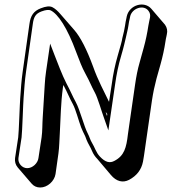

<svg xmlns="http://www.w3.org/2000/svg" viewBox="-20 -712 764 854"><path d="M227 62 240 -30C244 -59 244 -91 246 -119C250 -187 250 -251 260 -324L262 -334C284 -292 287 -280 304 -249C317 -225 330 -174 341 -145C354 -113 357 -114 365 -90C372 -72 382 -59 390 -39C395 -27 403 -15 413 -5L473 66C498 96 527 102 554 88C588 70 609 43 616 7C622 -25 626 -61 631 -93L656 -266C661 -299 668 -332 676 -362L694 -426C703 -458 711 -494 716 -528C717 -537 719 -544 720 -549L722 -559C726 -575 723 -589 714 -602L653 -673C622 -709 556 -691 544 -640L542 -630C540 -622 538 -611 536 -597C534 -583 530 -565 524 -542C523 -532 516 -507 504 -466C492 -425 483 -382 477 -337L465 -259C443 -305 415 -356 394 -416C366 -492 338 -547 310 -579L249 -649C237 -663 225 -674 213 -680C201 -686 184 -684 161 -675C130 -663 116 -643 111 -606L81 -394C75 -353 73 -317 70 -276C68 -256 64 -123 61 -101L47 -9C45 7 49 21 59 33L120 104C130 116 143 122 159 122C191 122 222 94 227 62ZM457 -205 456 -196C454 -201 452 -208 450 -214ZM101 36C78 36 59 14 62 -9L76 -101C79 -124 83 -256 85 -277C88 -317 90 -353 96 -394L126 -606C130 -636 138 -651 164 -661C185 -669 198 -669 205 -666C238 -650 279 -589 319 -480C333 -443 345 -411 359 -386C382 -344 384 -333 402 -300C414 -279 434 -210 442 -189L462 -132L492 -337C498 -381 507 -424 519 -464C531 -504 536 -530 539 -541C544 -565 549 -582 551 -597C553 -611 555 -622 557 -629L559 -639C567 -675 619 -694 641 -663C655 -644 644 -627 640 -598C635 -565 628 -531 619 -499L601 -434C592 -403 586 -371 581 -337L556 -164C554 -149 551 -132 549 -115C542 -55 533 -19 488 4C469 14 449 11 424 -16C407 -34 401 -58 389 -77C381 -90 378 -104 371 -117C353 -151 336 -223 317 -258C300 -289 297 -301 275 -342C256 -379 236 -433 223 -466L203 -518L185 -395C182 -375 180 -354 179 -335C176 -284 173 -239 170 -189C168 -161 169 -129 165 -101L151 -9C148 14 125 36 101 36Z"/></svg>

Font: AppleStorm
Style: ShdXbdIta
Weight: 800
Foundry: Cannot Into Space Fonts
Version: Version 1.01